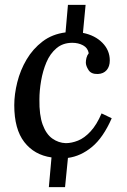

<svg xmlns="http://www.w3.org/2000/svg" viewBox="-20 -643 524 794"><path d="M334 -623 323 -507Q373 -497 403.5 -466Q434 -435 434 -393Q434 -368 421 -353Q408 -338 385 -337Q357 -336 346 -353.5Q335 -371 335 -384Q335 -393 337.5 -403.5Q340 -414 347 -423Q343 -445 323.5 -455.5Q304 -466 279 -466Q240 -466 213.5 -443.5Q187 -421 172 -385.5Q157 -350 150 -309Q143 -268 143 -232Q142 -167 156.5 -127.5Q171 -88 196.5 -70Q222 -52 252 -51Q276 -51 302.5 -61.5Q329 -72 354.5 -99.5Q380 -127 400 -174L442 -154Q407 -74 360.5 -35.5Q314 3 261 10L249 131H182L193 8Q122 -2 80.5 -55.5Q39 -109 39 -208Q39 -253 51.5 -303Q64 -353 90 -397Q116 -441 156 -471.5Q196 -502 251 -509L261 -623Z"/></svg>

Font: Lora Medium
Style: Italic
Weight: 500
Italic angle: -3°
Designer: Olga Karpushina, Alexei Vanyashin (Cyrillic)
Foundry: Cyreal
Version: Version 3.004